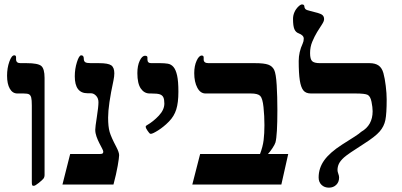

<svg xmlns="http://www.w3.org/2000/svg" viewBox="-20 -841 1833 875"><path d="M183.1 -43.9Q183.1 -33.2 177.7 -26.6Q172.4 -20 156.2 -7.1Q140.1 5.9 133.8 5.9Q127.9 5.9 126.5 2.4Q125 -1 125 -12.2V-359.9Q125 -385.7 122.3 -396.2Q119.6 -406.7 112.8 -410.9Q106 -415 86.9 -415H59.1Q37.1 -415 24.7 -436.8Q12.2 -458.5 12.2 -496.1Q12.2 -530.8 22.5 -559.8Q32.7 -588.9 44.9 -588.9Q53.2 -588.9 53.2 -580.1V-570.8Q53.2 -553.2 73.2 -553.2H101.1Q152.8 -553.2 168 -540.5Q183.1 -527.8 183.1 -485.8Z M522.9 -133.8Q522.9 -123 516.4 -85.2Q509.8 -47.4 497.1 0H264.6L299.8 -139.2H435.1Q444.8 -139.2 447.8 -141.8Q450.7 -144.5 450.7 -149.9Q450.7 -154.3 445.1 -164.8Q439.5 -175.3 432.4 -189.2Q425.3 -203.1 419.7 -218.8Q414.1 -234.4 414.1 -250Q414.1 -261.7 421.4 -308.1Q428.7 -354.5 428.7 -375Q428.7 -393.1 418 -404.5Q407.2 -416 394 -416H378.9Q320.8 -416 320.8 -493.2Q320.8 -526.9 330.6 -557.9Q340.3 -588.9 350.1 -588.9Q361.8 -588.9 361.8 -574.2Q361.8 -562 368.4 -557.6Q375 -553.2 394 -553.2H430.7Q473.1 -553.2 487.1 -543.2Q501 -533.2 501 -506.8Q501 -493.2 497.1 -474.1Q472.7 -361.3 472.7 -305.2Q472.7 -263.7 479.7 -239.5Q486.8 -215.3 509.8 -171.9Q522.9 -147 522.9 -133.8Z M793 -422.9Q793 -373 783.2 -342Q773.4 -311 750.2 -287.4Q727.1 -263.7 701.4 -247.3Q675.8 -231 667 -231Q665 -231 662.8 -232.4Q660.6 -233.9 652.3 -245.4Q644 -256.8 644 -264.2Q644 -267.1 648.9 -270Q678.7 -287.1 703.9 -314Q729 -340.8 729 -369.1Q729 -387.7 724.4 -397.5Q719.7 -407.2 708.5 -411.1Q697.3 -415 668.9 -415H662.1Q637.2 -415 621.6 -437.7Q606 -460.4 606 -507.8Q606 -541.5 616.7 -564.2Q627.4 -586.9 641.1 -586.9Q651.9 -586.9 651.9 -579.1V-569.8Q651.9 -553.2 668.9 -553.2H710Q729 -553.2 744.4 -550.8Q759.8 -548.3 770.5 -535.9Q781.2 -523.4 787.1 -497.1Q793 -470.7 793 -422.9Z M1262.2 0H856.4L892.1 -139.2H1165Q1177.7 -172.4 1181.4 -202.4Q1185.1 -232.4 1185.1 -271Q1185.1 -312.5 1180.9 -352.5Q1176.8 -392.6 1166 -403.8Q1155.3 -415 1123 -415H916.5Q893.1 -415 879.2 -441.4Q865.2 -467.8 865.2 -507.8Q865.2 -540.5 876 -564.2Q886.7 -587.9 899.4 -587.9Q908.2 -587.9 908.2 -579.1V-569.8Q908.2 -553.2 930.2 -553.2H1142.1Q1183.6 -553.2 1202.4 -546.4Q1221.2 -539.6 1229.5 -522.5Q1237.8 -505.4 1241 -452.9Q1244.1 -400.4 1244.1 -338.9Q1244.1 -225.1 1235.4 -191.9Q1232.4 -182.1 1221.4 -165.5Q1210.4 -148.9 1201.2 -139.2H1293.5Z M1742.2 -388.2Q1742.2 -323.2 1736.3 -294.2Q1730.5 -265.1 1710.2 -241.7Q1689.9 -218.3 1638.2 -185.5Q1564.5 -138.7 1547.6 -123.3Q1530.8 -107.9 1524.4 -94.5Q1518.1 -81.1 1518.1 -65.9Q1518.1 -59.1 1521.7 -49.3Q1525.4 -39.6 1525.4 -32.2Q1525.4 -11.2 1512.2 1.5Q1499 14.2 1479 14.2Q1458.5 14.2 1445.3 1.5Q1432.1 -11.2 1432.1 -32.2Q1432.1 -74.7 1457.5 -110.4Q1482.9 -146 1539.1 -182.1Q1575.7 -205.1 1596.4 -218.5Q1617.2 -231.9 1626 -240.2Q1678.2 -270 1678.2 -334Q1678.2 -351.6 1673.1 -377Q1668 -402.3 1655.5 -408.7Q1643.1 -415 1600.1 -415H1397Q1373.5 -415 1362.3 -429.2Q1351.1 -443.4 1346.2 -475.3Q1341.3 -507.3 1341.3 -563Q1341.3 -603.5 1359.4 -642.6Q1364.3 -652.8 1364.3 -665Q1364.3 -680.2 1341.3 -689Q1327.6 -693.8 1321.5 -708.3Q1315.4 -722.7 1315.4 -754.9Q1315.4 -771 1321.8 -785.4Q1328.1 -799.8 1338.9 -810.3Q1349.6 -820.8 1356 -820.8Q1367.2 -820.8 1367.2 -811Q1367.2 -805.2 1371.6 -800Q1376 -794.9 1394 -791Q1436.5 -781.2 1446.8 -774.4Q1457 -767.6 1457 -753.9Q1457 -744.1 1447 -729.2Q1437 -714.4 1425 -694.6Q1413.1 -674.8 1403.1 -650.9Q1393.1 -627 1393.1 -599.1Q1393.1 -571.3 1402.6 -562.3Q1412.1 -553.2 1438 -553.2H1664.1Q1689.9 -553.2 1705.3 -542.5Q1720.7 -531.7 1727.3 -507.8Q1733.9 -483.9 1738 -449.5Q1742.2 -415 1742.2 -388.2Z"/></svg>

Font: Tinos
Style: Bold
Weight: 700
Designer: Steve Matteson
Foundry: Monotype Imaging Inc.
Version: Version 1.23